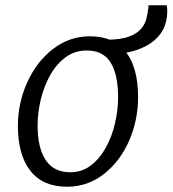

<svg xmlns="http://www.w3.org/2000/svg" viewBox="-20 -702 656 730"><path d="M235 8Q143 8 95.5 -52.5Q48 -113 48 -224Q48 -310.5 84 -390Q119.5 -468 181.8 -516Q244 -564 322 -564Q413 -564 459 -504Q505 -444 505 -333Q505 -245.5 471 -167Q436.5 -88.5 374.8 -40.2Q313 8 235 8ZM247 -47Q291.5 -47 325.2 -72.8Q359 -98.5 382.2 -140.5Q405.5 -182.5 417.2 -233Q429 -283.5 429 -333Q429 -418 400.8 -464Q372.5 -510 310 -510Q264 -510 229 -484Q194 -458 170.5 -415.8Q147 -373.5 135 -323.5Q123 -273.5 123 -225Q123 -139 154 -93Q185 -47 247 -47ZM374 -494 382 -551Q438.5 -551 470 -562.8Q501.5 -574.5 516.5 -592.5Q531.5 -610.5 536.2 -630Q541 -649.5 543 -665Q544 -670.5 544.5 -674.8Q545 -679 544 -682H614Q615 -676 615.5 -670.8Q616 -665.5 616 -660Q616 -580.5 552 -537.2Q488 -494 374 -494Z"/></svg>

Font: Merriweather Sans Light
Style: Italic
Weight: 300
Italic angle: -7.5°
Designer: Eben Sorkin
Foundry: Eben Sorkin
Version: Version 2.001; ttfautohint (v1.8.3)